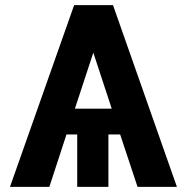

<svg xmlns="http://www.w3.org/2000/svg" viewBox="-20 -731 733 751"><path d="M19 0H173L240 -205H282V0H404V-205H450L518 0H672L422 -711H270ZM273 -306 345 -525 417 -306Z"/></svg>

Font: Asimov Pro
Style: Bd
Weight: 700
Designer: Google
Version: Version 2.000980; 2014